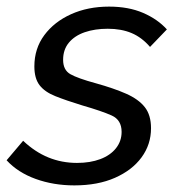

<svg xmlns="http://www.w3.org/2000/svg" viewBox="-44 -551 539 581"><path d="M181 10Q118 10 64 -9.5Q10 -29 -24 -66L26 -125Q62 -91 102.5 -74.5Q143 -58 189 -58Q229 -58 259.5 -69.5Q290 -81 307 -102.5Q324 -124 324 -152Q324 -188 294 -201.5Q264 -215 205 -232Q156 -247 123.5 -260Q91 -273 75.5 -293.5Q60 -314 60 -350Q60 -404 90 -444.5Q120 -485 171 -508Q222 -531 286 -531Q345 -531 389 -512Q433 -493 461 -462L410 -409Q385 -438 354 -451Q323 -464 282 -464Q243 -464 212.5 -453.5Q182 -443 164.5 -422Q147 -401 147 -370Q147 -339 169 -326.5Q191 -314 246 -299Q300 -284 337.5 -267.5Q375 -251 394 -227Q413 -203 413 -163Q413 -114 384.5 -75Q356 -36 304 -13Q252 10 181 10Z"/></svg>

Font: Raleway Thin Medium
Style: Italic
Weight: 500
Italic angle: -12°
Version: Version 4.026